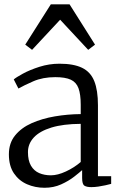

<svg xmlns="http://www.w3.org/2000/svg" viewBox="-20 -856 556 886"><path d="M185.5 10.5Q142 10.5 104.8 -5.8Q67.5 -22 44.2 -56.2Q21 -90.5 21 -144Q21 -196 49.8 -231.2Q78.5 -266.5 126.5 -287.8Q174.5 -309 233.2 -319Q292 -329 352.5 -329.5V-372.5Q352.5 -421 342.2 -448.8Q332 -476.5 306.8 -488.2Q281.5 -500 235 -500Q177.5 -500 133.5 -480.8Q89.5 -461.5 65 -447.5L43.5 -489.5Q53.5 -498.5 85.5 -516Q117.5 -533.5 162.2 -547.8Q207 -562 254.5 -562Q320 -562 359 -543Q398 -524 415 -481.8Q432 -439.5 432 -370.5V-43H493V-7.5Q482 -4.5 466.5 -1Q451 2.5 433.8 5Q416.5 7.5 401.5 7.5Q380 7.5 369.5 0.8Q359 -6 359 -34.5V-71Q347 -60 322 -40.5Q297 -21 262.2 -5.2Q227.5 10.5 185.5 10.5ZM215 -47Q246 -47 284.2 -64.8Q322.5 -82.5 352.5 -108.5V-284.5Q271.5 -284 217.5 -267.5Q163.5 -251 136.2 -221.8Q109 -192.5 109 -154Q109 -115 123 -91.2Q137 -67.5 161 -57.2Q185 -47 215 -47ZM128 -626 96.5 -650 214.5 -836H301L418.5 -650L387 -626L257.5 -765Z"/></svg>

Font: Merriweather 28pt Light
Style: Regular
Weight: 300
Version: Version 2.100